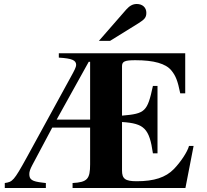

<svg xmlns="http://www.w3.org/2000/svg" viewBox="-20 -943 1040 963"><path d="M476 -738H532L674 -826C706 -846 714 -856 714 -879C714 -905 695 -923 666 -923C646 -923 630 -914 613 -895ZM951 -211H928C920 -181 886 -130 852 -95C811 -53 753 -34 666 -34C608 -34 592 -46 592 -88V-331C704 -324 729 -298 747 -174H770V-512H747C719 -383 709 -373 592 -363V-611C592 -635 606 -641 659 -641C752 -641 812 -624 840 -589C861 -563 871 -539 884 -475H909V-676H275V-654C341 -650 362 -641 362 -617C362 -607 353 -589 334 -555L114 -153C49 -35 43 -31 4 -25V0H210V-25L193 -27C141 -33 127 -42 127 -70C127 -82 131 -94 142 -115L242 -303H432V-119C432 -45 418 -29 344 -25V0H910ZM432 -343H264L425 -633H432Z"/></svg>

Font: STIXGeneral
Style: Bold
Weight: 700
Designer: MicroPress Inc., with final additions and corrections provided by Coen Hoffman, Elsevier (retired)
Version: Version 1.1.0